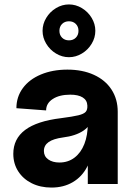

<svg xmlns="http://www.w3.org/2000/svg" viewBox="-20 -830 601 866"><path d="M40 -136Q40 -204 93.5 -244Q147 -284 255 -297Q309 -304 333.5 -310Q358 -316 366.5 -325.5Q375 -335 374 -354Q373 -378 353 -390.5Q333 -403 297 -403Q248 -403 218 -383.5Q188 -364 188 -332L54 -342Q54 -393 83 -432.5Q112 -472 164.5 -494Q217 -516 284 -516Q352 -516 403.5 -492.5Q455 -469 483 -426Q511 -383 511 -326V0H376V-141L396 -180Q396 -122 373 -77.5Q350 -33 308.5 -8.5Q267 16 212 16Q162 16 123 -3.5Q84 -23 62 -57.5Q40 -92 40 -136ZM376 -273V-318L391 -298Q391 -264 356 -240.5Q321 -217 264 -210Q220 -204 199 -189Q178 -174 178 -149Q178 -125 197.5 -111Q217 -97 248 -97Q287 -97 316 -119Q345 -141 360.5 -180.5Q376 -220 376 -273ZM172 -691Q172 -722 188.6 -749.4Q205.1 -776.9 232.6 -793.4Q260 -810 291 -810Q322 -810 349.4 -793.4Q376.9 -776.9 393.4 -749.4Q410 -722 410 -691Q410 -660 393.4 -632.6Q376.9 -605.1 349.4 -588.6Q322 -572 291 -572Q260 -572 232.6 -588.6Q205.1 -605.1 188.6 -632.6Q172 -660 172 -691ZM334 -691Q334 -710 322 -722Q310 -734 291 -734Q272 -734 260 -722Q248 -710 248 -691Q248 -672 260 -660Q272 -648 291 -648Q310 -648 322 -660Q334 -672 334 -691Z"/></svg>

Font: Uncut Sans Variable
Style: Regular
Weight: 400
Designer: Kasper Nordkvist
Foundry: UNCUT.wtf
Version: Version 1.303;Glyphs 3.1.2 (3151)